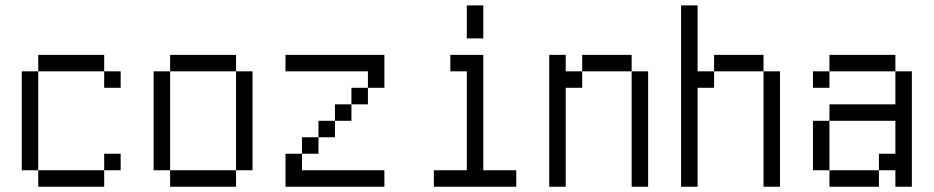

<svg xmlns="http://www.w3.org/2000/svg" viewBox="-20 -708 3540 728"><path d="M437.5 -62.5V-125H375V-62.5H125V0H375V-62.5ZM437.5 -375V-437.5H375V-375ZM125 -62.5Q125 -62.5 125 -437.5H62.5Q62.5 -437.5 62.5 -62.5ZM125 -437.5H375V-500H125Z M625 -62.5V0H875V-62.5ZM625 -62.5Q625 -62.5 625 -437.5H562.5Q562.5 -437.5 562.5 -62.5ZM875 -62.5H937.5Q937.5 -62.5 937.5 -437.5H875Q875 -437.5 875 -62.5ZM625 -437.5H875V-500H625Z M1437.5 0V-62.5H1125V-125H1062.5Q1062.5 -125 1062.5 0ZM1125 -125H1187.5V-187.5H1125ZM1187.5 -187.5H1250V-250H1187.5ZM1250 -250H1312.5V-312.5H1250ZM1312.5 -312.5H1375V-375H1312.5ZM1375 -375H1437.5Q1437.5 -375 1437.5 -500H1062.5V-437.5H1375Z M1937.5 0V-62.5H1812.5V-500H1687.5V-437.5H1750Q1750 -437.5 1750 -62.5H1625V0ZM1750 -687.5Q1750 -687.5 1750 -562.5H1812.5Q1812.5 -562.5 1812.5 -687.5Z M2062.5 -500Q2062.5 -500 2062.5 0H2125Q2125 0 2125 -375H2187.5V-437.5H2125V-500ZM2375 -437.5V0H2437.5V-437.5ZM2187.5 -437.5H2375V-500H2187.5Z M2562.5 -687.5V0H2625Q2625 0 2625 -375H2687.5V-437.5H2625Q2625 -437.5 2625 -687.5ZM2875 -437.5V0H2937.5V-437.5ZM2687.5 -437.5H2875V-500H2687.5Z M3125 -62.5V0H3312.5V-62.5ZM3125 -62.5V-250H3062.5V-62.5ZM3375 -62.5V0H3437.5V-437.5H3375Q3375 -437.5 3375 -312.5H3125V-250H3375Q3375 -250 3375 -125H3312.5V-62.5ZM3125 -437.5H3062.5V-375H3125ZM3125 -437.5H3375V-500H3125Z"/></svg>

Font: Unifont
Style: Medium
Weight: 500
Version: Version 9.0.06